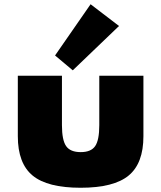

<svg xmlns="http://www.w3.org/2000/svg" viewBox="-20 -869 760 905"><path d="M360 16Q203.5 16 133.8 -41.5Q64 -99 64 -227V-512H272V-279Q272 -208.5 291.8 -180.2Q311.5 -152 360.5 -152Q409 -152 428.5 -180.2Q448 -208.5 448 -279V-512H656V-227Q656 -99 586.2 -41.5Q516.5 16 360 16ZM323 -537.5 239.5 -607.5 407 -849 541 -746.5Z"/></svg>

Font: Spartan Thin Black
Style: Regular
Weight: 900
Version: Version 1.004